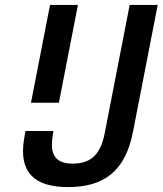

<svg xmlns="http://www.w3.org/2000/svg" viewBox="-20 -750 662 781"><path d="M219.5 -332 297 -730H183.5L106 -332ZM83.5 -217 77.5 -181.5C56.5 -49 120 11 256.5 11C404.5 11 490 -55 521 -214L621.5 -730H507.5L405.5 -206C387.5 -113.5 341.5 -84.5 276 -84.5C215.5 -84.5 181.5 -111 193.5 -191.5L197 -217Z"/></svg>

Font: Monaspace Neon Medium
Style: Italic
Weight: 500
Italic angle: -11°
Designer: Riley Cran & the Lettermatic Team
Foundry: Lettermatic
Version: Version 1.200 (Monaspace Neon)